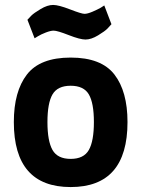

<svg xmlns="http://www.w3.org/2000/svg" viewBox="-20 -745 572 777"><path d="M496 -251Q496 12 266 12Q36 12 36 -251Q36 -375 89 -443.5Q142 -512 266 -512Q390 -512 443 -443.5Q496 -375 496 -251ZM192.5 -138Q213 -102 266 -102Q319 -102 339.5 -138Q360 -174 360 -251Q360 -328 339.5 -363Q319 -398 266 -398Q213 -398 192.5 -363Q172 -328 172 -251Q172 -174 192.5 -138ZM402 -723 431 -647Q425 -640 415 -629.5Q405 -619 377 -602Q349 -585 326 -585Q304 -585 258 -603Q212 -621 197 -621Q185 -621 165.5 -613.5Q146 -606 133 -598L120 -590L91 -665Q97 -672 107 -682Q117 -692 144.5 -708.5Q172 -725 195 -725Q217 -725 263.5 -707Q310 -689 322 -689Q334 -689 354 -697.5Q374 -706 388 -714Z"/></svg>

Font: TitilliumText
Style: ExtraBold
Weight: 800
Designer: Accademia di Belle Arti di Urbino and others
Foundry: Accademia di Belle Arti di Urbino and others.
Version: Version 60.001